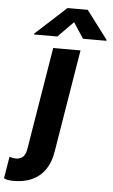

<svg xmlns="http://www.w3.org/2000/svg" viewBox="-166 -813 624 1059"><g transform="rotate(5 145.5 -284.0)"><path d="M121.4 -610.8 207 -697.4 263.8 -610.8H392.8L393.8 -615.8L275.9 -772H163.7L-6.7 -615.8L-7.8 -610.8ZM-52.9 203.5C56.8 205.3 141.3 151.6 161.9 25.2L255.7 -545.5H104.4L11 22C6 51.8 -7.1 79.5 -47.6 79.5C-62.5 79.5 -76.3 75.3 -83.1 72.4L-103.3 193.9C-89.5 200.3 -77.1 203.1 -52.9 203.5Z"/></g></svg>

Font: TID UI
Style: Bold Italic
Weight: 700
Italic angle: -9.39999°
Designer: The TID Project Authors
Foundry: Bakken & Bæck
Version: Version 1.001;hotconv 1.0.109;makeotfexe 2.5.65596